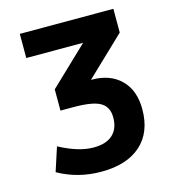

<svg xmlns="http://www.w3.org/2000/svg" viewBox="-111 -615 844 937"><g transform="rotate(-15 310.5 -146.5)"><path d="M75.2 -523.4H547.9V-403.3L352.5 -216.8H356.4Q449.2 -216.8 503.4 -163.1Q557.6 -109.4 557.6 -13.7Q557.6 102.5 486.8 166Q416 229.5 286.1 229.5Q168 229.5 69.3 173.8L108.4 53.7Q205.1 105.5 280.3 105.5Q343.8 105.5 377 75.2Q410.2 44.9 410.2 -11.7Q410.2 -64.5 372.1 -87.4Q334 -110.4 235.4 -110.4H169.9V-217.8L362.3 -401.4H75.2Z"/></g></svg>

Font: Nasu
Style: Bold
Weight: 700
Designer: Ryoko NISHIZUKA (kana &amp; ideographs); Paul D. Hunt (Latin, Greek &amp; Cyrillic); Wenlong ZHANG (bopomofo); Sandoll C
Version: Version 2014.1215